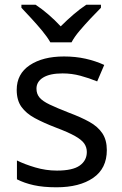

<svg xmlns="http://www.w3.org/2000/svg" viewBox="-20 -786 519 816"><path d="M434 -148Q434 -70 376 -30Q318 10 220 10Q164 10 123.5 1Q83 -8 52 -24V-104Q84 -88 129.5 -74.5Q175 -61 222 -61Q289 -61 319 -82.5Q349 -104 349 -140Q349 -160 338 -176Q327 -192 298.5 -208Q270 -224 217 -244Q165 -264 128 -284Q91 -304 71 -332Q51 -360 51 -404Q51 -472 106.5 -509Q162 -546 252 -546Q301 -546 343.5 -536.5Q386 -527 423 -510L393 -440Q359 -454 322 -464Q285 -474 246 -474Q192 -474 163.5 -456.5Q135 -439 135 -409Q135 -387 148 -371.5Q161 -356 191.5 -341.5Q222 -327 273 -307Q324 -288 360 -268Q396 -248 415 -219.5Q434 -191 434 -148ZM194 -606Q181 -629 159 -655.5Q137 -682 113 -708Q89 -734 71 -753V-766H131Q157 -749 185 -725Q213 -701 238 -674Q265 -701 293 -725Q321 -749 347 -766H409V-753Q390 -734 365.5 -708Q341 -682 318.5 -655.5Q296 -629 284 -606Z"/></svg>

Font: Noto Sans Modi
Style: Regular
Weight: 400
Designer: Monotype Design Team
Foundry: Monotype Imaging Inc.
Version: Version 2.003; ttfautohint (v1.8.4.7-5d5b)